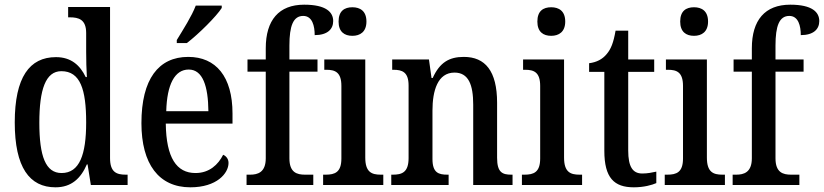

<svg xmlns="http://www.w3.org/2000/svg" viewBox="-20 -790 3519 820"><path d="M217 10C285 10 325 -28 351 -88H354L368 0H525V-44H517C477 -44 450 -55 450 -115V-760H271V-716H278C316 -716 348 -707 348 -649V-569C348 -533 349 -493 351 -461H346C322 -511 284 -546 219 -546C106 -546 43 -460 43 -267C43 -75 106 10 217 10ZM243 -51C175 -51 148 -122 148 -266C148 -408 175 -486 242 -486C323 -486 348 -408 348 -267C348 -130 320 -51 243 -51Z M735 -619V-606H778C830 -646 905 -721 927 -756V-766H816C799 -721 763 -665 735 -619ZM793 10C906 10 956 -50 956 -94C956 -112 945 -124 933 -129C912 -87 874 -51 815 -51C734 -51 690 -116 688 -262H973V-305C973 -463 902 -547 784 -547C657 -547 584 -452 584 -264C584 -90 658 10 793 10ZM870 -315H690C693 -429 726 -493 786 -493C846 -493 869 -422 870 -315Z M1033 0H1318V-44H1283C1248 -44 1216 -53 1216 -114V-484H1336V-536H1216V-595C1216 -679 1232 -722 1275 -722C1314 -722 1324 -679 1324 -640C1378 -640 1403 -665 1403 -700C1403 -738 1373 -770 1279 -770C1171 -770 1115 -704 1115 -584V-536H1037V-484H1115V-114C1115 -53 1080 -44 1048 -44H1033Z M1485 -637C1518 -637 1545 -654 1545 -698C1545 -743 1518 -759 1485 -759C1451 -759 1426 -743 1426 -698C1426 -654 1451 -637 1485 -637ZM1360 0H1617V-44H1606C1567 -44 1540 -55 1540 -117V-536H1365V-492H1374C1412 -492 1438 -481 1438 -423V-113C1438 -54 1410 -44 1371 -44H1360Z M1651 0H1896V-44H1891C1853 -44 1827 -52 1827 -111V-318C1827 -402 1849 -480 1921 -480C1981 -480 2001 -428 2001 -343V0H2169V-44H2164C2126 -44 2103 -53 2103 -116V-351C2103 -487 2052 -547 1961 -547C1898 -547 1858 -523 1828 -457H1823L1812 -536H1655V-492H1660C1697 -492 1725 -483 1725 -425V-115C1725 -53 1696 -44 1657 -44H1651Z M2334 -637C2367 -637 2394 -654 2394 -698C2394 -743 2367 -759 2334 -759C2300 -759 2275 -743 2275 -698C2275 -654 2300 -637 2334 -637ZM2209 0H2466V-44H2455C2416 -44 2389 -55 2389 -117V-536H2214V-492H2223C2261 -492 2287 -481 2287 -423V-113C2287 -54 2259 -44 2220 -44H2209Z M2687 10C2730 10 2765 0 2783 -8V-57C2764 -53 2746 -49 2723 -49C2682 -49 2663 -78 2663 -147V-483H2774V-536H2663V-659H2609C2600 -607 2589 -580 2571 -559C2553 -537 2528 -524 2496 -520V-483H2561V-146C2561 -30 2603 10 2687 10Z M2944 -637C2977 -637 3004 -654 3004 -698C3004 -743 2977 -759 2944 -759C2910 -759 2885 -743 2885 -698C2885 -654 2910 -637 2944 -637ZM2819 0H3076V-44H3065C3026 -44 2999 -55 2999 -117V-536H2824V-492H2833C2871 -492 2897 -481 2897 -423V-113C2897 -54 2869 -44 2830 -44H2819Z M3109 0H3394V-44H3359C3324 -44 3292 -53 3292 -114V-484H3412V-536H3292V-595C3292 -679 3308 -722 3351 -722C3390 -722 3400 -679 3400 -640C3454 -640 3479 -665 3479 -700C3479 -738 3449 -770 3355 -770C3247 -770 3191 -704 3191 -584V-536H3113V-484H3191V-114C3191 -53 3156 -44 3124 -44H3109Z"/></svg>

Font: Noto Serif Hebrew Condensed Medium
Style: Regular
Weight: 500
Width: 3
Designer: Monotype Design Team
Foundry: Monotype Imaging Inc.
Version: Version 2.004